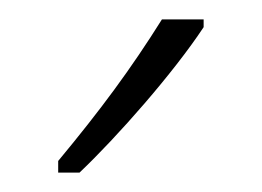

<svg xmlns="http://www.w3.org/2000/svg" viewBox="-20 -784 270 198"><path d="M190 -756V-764H147C115 -713 84 -671 40 -618V-606H62C101 -643 159 -709 190 -756Z"/></svg>

Font: Noto Sans Sinhala ExtraCondensed ExtraLight
Style: Regular
Weight: 200
Width: 2
Designer: Jelle Bosma - Monotype Design Team
Foundry: Monotype Imaging Inc.
Version: Version 2.006